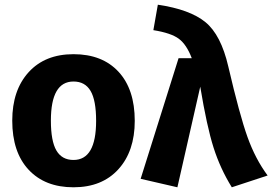

<svg xmlns="http://www.w3.org/2000/svg" viewBox="-20 -778 1156 815"><path d="M292 -548Q414 -548 483 -473.5Q552 -399 552 -265Q552 -136 482.5 -59.5Q413 17 292 17Q171 17 101.5 -57.5Q32 -132 32 -266Q32 -395 101.5 -471.5Q171 -548 292 -548ZM292 -432Q196 -432 196 -266Q196 -179 219.5 -139Q243 -99 292 -99Q388 -99 388 -265Q388 -352 364.5 -392Q341 -432 292 -432Z M650 -758Q786 -738 852 -684Q918 -630 949 -496Q997 -290 1030.5 -196.5Q1064 -103 1116 -33L964 17Q915 -62 886.5 -151.5Q858 -241 830 -410L733 17L577 -19L738 -531H794Q772 -589 739 -613.5Q706 -638 631 -650Z"/></svg>

Font: Fira Sans
Style: Bold
Weight: 700
Designer: bBox Type GmbH & Carrois Corporate GbR & Edenspiekermann AG
Foundry: bBox Type GmbH & Carrois Corporate GbR & Edenspiekermann AG
Version: Version 4.301;PS 004.301;hotconv 1.0.88;makeotf.lib2.5.64775